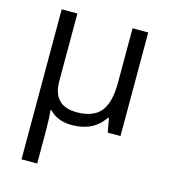

<svg xmlns="http://www.w3.org/2000/svg" viewBox="-114 -626 847 958"><g transform="rotate(15 309.5 -147.5)"><path d="M167 -186Q167 -58 291 -58Q375 -58 413.5 -104Q452 -150 452 -254V-535H533V0H467L454 -72H449Q395 10 283 10Q210 10 167 -35H162Q167 6 167 84V240H86V-535H167Z"/></g></svg>

Font: Stephens Clock
Style: Regular
Weight: 400
Designer: Peter Wiegel (catfonts.de) with slight modifications by DT1.org
Version: Version 0.9.1